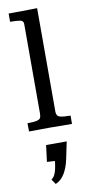

<svg xmlns="http://www.w3.org/2000/svg" viewBox="-102 -674 492 1012"><g transform="rotate(-10 144.5 -168.0)"><path d="M20 0Q20 -3.9 20 -9.8Q20 -15.6 19.8 -22.2Q19.5 -28.8 19.5 -34.7Q19.5 -40.5 19.5 -44.4Q56.6 -44.4 71.8 -48.8Q86.9 -53.2 90.1 -62Q93.3 -70.8 93.3 -84V-562.5Q93.3 -580.6 74.7 -583.5Q56.2 -586.4 22 -586.9V-630.9Q35.2 -630.9 47.4 -631.1Q59.6 -631.3 72 -631.3Q84.5 -631.3 96.7 -631.3Q115.2 -631.8 134.5 -632.1Q153.8 -632.3 174.8 -632.8V-78.6Q174.8 -54.7 193.6 -49.6Q212.4 -44.4 250 -44.4V0Q223.1 0 196.5 -0.2Q169.9 -0.5 133.8 -1Q98.1 -1 72.3 -0.5Q46.4 0 20 0ZM110.8 296.9 92.3 270.5Q104 262.2 110.6 249Q117.2 235.8 121.1 217.5Q125 199.2 127.4 176.8L85 174.3L96.2 85.9H206.5L187 179.2Q178.2 221.2 159.7 252.4Q141.1 283.7 110.8 296.9Z"/></g></svg>

Font: Kameron
Style: Regular
Weight: 400
Designer: Vernon Adams
Foundry: Vernon Adams
Version: Version 1.100